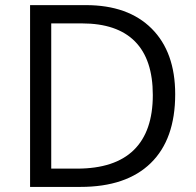

<svg xmlns="http://www.w3.org/2000/svg" viewBox="-20 -734 769 754"><path d="M668 -363.8Q668 -187 572 -93.5Q476.1 0 295.9 0H98.1V-713.9H316.9Q483.4 -713.9 575.7 -621.6Q668 -529.3 668 -363.8ZM580.1 -360.8Q580.1 -500.5 510 -571.3Q439.9 -642.1 301.8 -642.1H181.2V-71.8H282.2Q430.7 -71.8 505.4 -144.8Q580.1 -217.8 580.1 -360.8Z"/></svg>

Font: f02075841
Style: Regular
Weight: 400
Foundry: Ascender Corporation
Version: Version 1.10